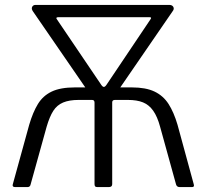

<svg xmlns="http://www.w3.org/2000/svg" viewBox="-20 -762 842 782"><path d="M42 0Q29 0 32 -11L99 -254Q114 -305 134.5 -338.5Q155 -372 190.5 -389Q226 -406 285 -406H517Q574 -406 609.5 -389Q645 -372 666.5 -338.5Q688 -305 703 -254L769 -12Q773 0 762 0H712Q700 0 697 -11L632 -246Q621 -287 604 -311Q587 -335 562.5 -345Q538 -355 501 -355H448Q437 -355 437 -345V-12Q437 0 423 0H377Q370 0 367.5 -3Q365 -6 365 -12V-344Q365 -355 355 -355H300Q262 -355 237 -344.5Q212 -334 197 -310.5Q182 -287 170 -246L105 -12Q103 0 92 0ZM392 -417Q398 -408 403 -408Q408 -408 414 -417L592 -682Q600 -692 589 -692H218Q205 -692 212 -683ZM348 -376 114 -716Q107 -726 111 -734Q115 -742 125 -742H669Q681 -742 685.5 -734.5Q690 -727 685 -719L450 -377Z"/></svg>

Font: Libre Franklin Light
Style: Regular
Weight: 300
Designer: Pablo Impallari, Rodrigo Fuenzalida, Nhung Nguyen
Foundry: Impallari Type
Version: Version 3.000